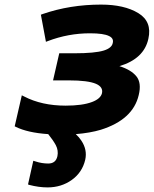

<svg xmlns="http://www.w3.org/2000/svg" viewBox="-20 -576 670 836"><path d="M135 127Q162 136 190 136Q223 136 230 104Q235 79 223 56Q211 34 190 8Q100 2 48 -24L44 -26L75 -161L85 -156Q162 -116 266 -116Q339 -116 381 -132Q418 -146 424 -170Q430 -197 398 -211Q363 -226 280 -226H211L238 -344H304Q393 -344 432 -356Q467 -367 471 -389Q476 -409 455 -419Q431 -431 372 -431Q277 -431 188 -397L180 -394L158 -512L166 -515Q285 -556 420 -556Q521 -556 582 -519Q643 -482 626 -407Q607 -320 500 -288Q551 -272 574 -243.5Q597 -215 584 -162Q559 -55 419 -11Q372 3 310 8Q325 22 334 36Q361 76 351 120Q338 175 292.5 207.5Q247 240 187 240Q149 240 107 229L102 227L125 124Z"/></svg>

Font: Passageway
Style: BdIt
Weight: 700
Foundry: Ascender Corporation
Version: Version 1.11